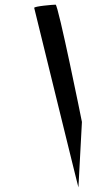

<svg xmlns="http://www.w3.org/2000/svg" viewBox="-20 -759 430 825"><path d="M127 -725C127 -725 318 54 317 46L332 -235C331 -242 230 -739 219 -739C208 -739 125 -732 127 -725Z"/></svg>

Font: Ampere
Style: SCUltCndIta
Weight: 400
Version: Version 1